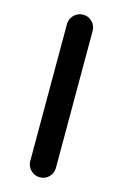

<svg xmlns="http://www.w3.org/2000/svg" viewBox="-114 -788 538 840"><g transform="rotate(15 154.5 -368.0)"><path d="M154.3 0Q130.9 0 113.8 -17.1Q96.7 -34.2 96.7 -57.6V-678.7Q96.7 -702.1 113.8 -719.2Q130.9 -736.3 154.3 -736.3H155.3Q179.7 -736.3 196.3 -719.2Q212.9 -702.1 212.9 -678.7V-57.6Q212.9 -34.2 196.3 -17.1Q179.7 0 155.3 0Z"/></g></svg>

Font: Gen Jyuu Gothic Medium
Style: Regular
Weight: 500
Designer: [Source Han Sans]
Ryoko NISHIZUKA  (kana & ideographs); Paul D. Hunt (Latin, Greek & Cyrillic); Wenlong ZHANG  (bopomofo
Version: Version 1.002.20150607